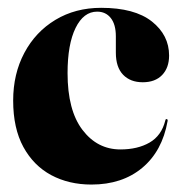

<svg xmlns="http://www.w3.org/2000/svg" viewBox="-20 -474 476 503"><path d="M423 -328.5Q423 -296.5 404.8 -277.5Q386.5 -258.5 354 -258.5Q321.5 -258.5 302.5 -278.2Q283.5 -298 283.5 -336V-379Q283.5 -410 270.2 -426.8Q257 -443.5 234.5 -443.5Q199 -443.5 178 -400.8Q157 -358 157 -282.5Q157 -185 196 -133.8Q235 -82.5 295.5 -82.5Q340.5 -82.5 371.8 -100.5Q403 -118.5 413 -158Q413.5 -162.5 417 -162Q420 -161 419 -156.5Q405 -78 352.5 -34.2Q300 9.5 219.5 9.5Q160.5 9.5 114.2 -15.2Q68 -40 41.2 -89Q14.5 -138 14.5 -210.5Q14.5 -280.5 43.8 -335.5Q73 -390.5 125.2 -422Q177.5 -453.5 245 -453.5Q332.5 -453.5 377.8 -417.8Q423 -382 423 -328.5Z"/></svg>

Font: Fraunces 144pt
Style: Bold
Weight: 700
Version: Version 1.000;[b76b70a41]